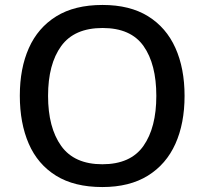

<svg xmlns="http://www.w3.org/2000/svg" viewBox="-20 -745 825 775"><path d="M725 -358Q725 -247 688 -164.5Q651 -82 577 -36Q503 10 393 10Q280 10 206 -36Q132 -82 96 -165Q60 -248 60 -359Q60 -469 96.5 -551Q133 -633 207 -679Q281 -725 394 -725Q504 -725 577.5 -679.5Q651 -634 688 -551.5Q725 -469 725 -358ZM174 -358Q174 -230 227 -156Q280 -82 393 -82Q507 -82 559 -156Q611 -230 611 -358Q611 -486 559.5 -559Q508 -632 394 -632Q280 -632 227 -559Q174 -486 174 -358Z"/></svg>

Font: Noto Sans Ethiopic Medium
Style: Regular
Weight: 500
Designer: Monotype Design Team
Foundry: Monotype Imaging Inc.
Version: Version 2.102; ttfautohint (v1.8.4.7-5d5b)